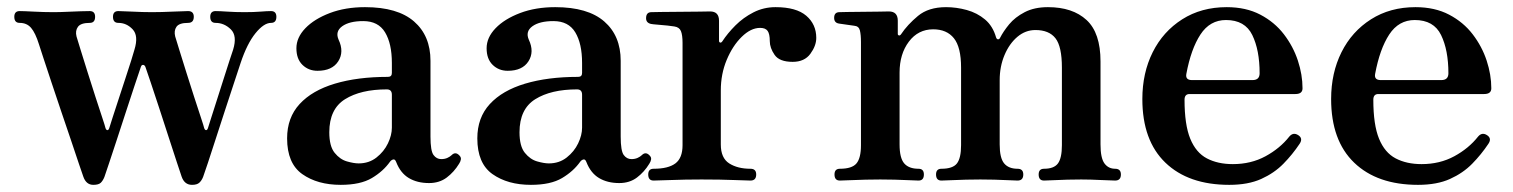

<svg xmlns="http://www.w3.org/2000/svg" viewBox="-20 -505 4231 537"><path d="M241 12Q221 12 213 -11Q210 -19 201 -46Q192 -73 179 -111.5Q166 -150 151.5 -192.5Q137 -235 124 -274.5Q111 -314 101.5 -342.5Q92 -371 89 -381Q79 -413 67 -427Q55 -441 35 -441Q20 -441 20 -458Q20 -474 35 -474Q46 -474 74.5 -472.5Q103 -471 129 -471Q147 -471 167.5 -472Q188 -473 206 -473.5Q224 -474 231 -474Q246 -474 246 -458Q246 -441 231 -441Q206 -441 198 -430Q190 -419 194 -403Q197 -393 205.5 -365.5Q214 -338 225 -303Q236 -268 247 -234Q258 -200 266 -176Q274 -152 275 -147Q277 -141 280.5 -141Q284 -141 286 -148Q288 -155 295 -176.5Q302 -198 311.5 -227Q321 -256 330.5 -285Q340 -314 347 -336Q354 -358 356 -366Q368 -405 351 -423Q334 -441 311 -441Q296 -441 296 -458Q296 -474 311 -474Q322 -474 350.5 -472.5Q379 -471 405 -471Q431 -471 463 -472.5Q495 -474 506 -474Q522 -474 522 -458Q522 -441 506 -441Q481 -441 473.5 -430Q466 -419 470 -403Q473 -393 481.5 -365.5Q490 -338 501 -303Q512 -268 523 -234Q534 -200 542 -176Q550 -152 551 -147Q553 -141 556.5 -141Q560 -141 562 -148Q564 -155 571 -176.5Q578 -198 587 -226.5Q596 -255 605.5 -284.5Q615 -314 622 -336Q629 -358 632 -366Q644 -405 625.5 -423Q607 -441 583 -441Q568 -441 568 -458Q568 -474 583 -474Q594 -474 616 -472.5Q638 -471 664 -471Q690 -471 708.5 -472.5Q727 -474 738 -474Q753 -474 753 -458Q753 -441 738 -441Q718 -441 694.5 -412Q671 -383 653 -329Q646 -308 634.5 -273Q623 -238 609.5 -197Q596 -156 583.5 -117Q571 -78 561.5 -49.5Q552 -21 548 -10Q544 0 537.5 6Q531 12 517 12Q496 12 488 -11Q485 -20 475 -50Q465 -80 452 -120.5Q439 -161 425.5 -202Q412 -243 401.5 -274.5Q391 -306 387 -317Q385 -323 380.5 -323.5Q376 -324 374 -318Q367 -297 355.5 -263Q344 -229 331.5 -190Q319 -151 306.5 -113.5Q294 -76 285 -48.5Q276 -21 272 -10Q268 0 262 6Q256 12 241 12Z M933 12Q868 12 825.5 -18Q783 -48 783 -118Q783 -176 818 -214Q853 -252 916.5 -271Q980 -290 1065 -290Q1076 -290 1076 -301V-329Q1076 -383 1057 -414.5Q1038 -446 996 -446Q957 -446 937 -431.5Q917 -417 927 -394Q943 -360 926 -333.5Q909 -307 868 -307Q843 -307 826 -323.5Q809 -340 809 -370Q809 -400 834 -426Q859 -452 902.5 -468.5Q946 -485 1001 -485Q1092 -485 1138 -445Q1184 -405 1184 -335V-123Q1184 -83 1192.5 -71.5Q1201 -60 1214 -60Q1224 -60 1231.5 -63.5Q1239 -67 1243 -71Q1254 -82 1265 -70Q1270 -65 1269 -59Q1268 -53 1264 -47Q1250 -24 1229.5 -8.5Q1209 7 1180 7Q1147 7 1123.5 -7Q1100 -21 1088 -52Q1085 -60 1080 -59Q1075 -58 1071 -53Q1052 -26 1020 -7Q988 12 933 12ZM983 -48Q1012 -48 1033 -64.5Q1054 -81 1065 -104Q1076 -127 1076 -148V-240Q1076 -255 1062 -255Q989 -255 945 -227.5Q901 -200 901 -135Q901 -96 916 -77.5Q931 -59 950.5 -53.5Q970 -48 983 -48Z M1465 12Q1400 12 1357.5 -18Q1315 -48 1315 -118Q1315 -176 1350 -214Q1385 -252 1448.5 -271Q1512 -290 1597 -290Q1608 -290 1608 -301V-329Q1608 -383 1589 -414.5Q1570 -446 1528 -446Q1489 -446 1469 -431.5Q1449 -417 1459 -394Q1475 -360 1458 -333.5Q1441 -307 1400 -307Q1375 -307 1358 -323.5Q1341 -340 1341 -370Q1341 -400 1366 -426Q1391 -452 1434.5 -468.5Q1478 -485 1533 -485Q1624 -485 1670 -445Q1716 -405 1716 -335V-123Q1716 -83 1724.5 -71.5Q1733 -60 1746 -60Q1756 -60 1763.5 -63.5Q1771 -67 1775 -71Q1786 -82 1797 -70Q1802 -65 1801 -59Q1800 -53 1796 -47Q1782 -24 1761.5 -8.5Q1741 7 1712 7Q1679 7 1655.5 -7Q1632 -21 1620 -52Q1617 -60 1612 -59Q1607 -58 1603 -53Q1584 -26 1552 -7Q1520 12 1465 12ZM1515 -48Q1544 -48 1565 -64.5Q1586 -81 1597 -104Q1608 -127 1608 -148V-240Q1608 -255 1594 -255Q1521 -255 1477 -227.5Q1433 -200 1433 -135Q1433 -96 1448 -77.5Q1463 -59 1482.5 -53.5Q1502 -48 1515 -48Z M1808 0Q1793 0 1793 -17Q1793 -33 1808 -33Q1849 -33 1869 -48Q1889 -63 1889 -99V-385Q1889 -407 1884.5 -418Q1880 -429 1866 -431Q1861 -432 1847 -433.5Q1833 -435 1819.5 -436Q1806 -437 1801 -438Q1787 -441 1787 -454Q1787 -471 1802 -471Q1805 -471 1828.5 -471.5Q1852 -472 1881.5 -472Q1911 -472 1935.5 -472.5Q1960 -473 1966 -473Q1991 -473 1991 -447V-391Q1991 -387 1994 -386Q1997 -385 2000 -389Q2015 -412 2037 -434Q2059 -456 2087.5 -470.5Q2116 -485 2149 -485Q2207 -485 2235 -461Q2263 -437 2263 -399Q2263 -377 2246.5 -354.5Q2230 -332 2197 -332Q2160 -332 2146.5 -351.5Q2133 -371 2133 -390Q2133 -410 2127 -418.5Q2121 -427 2106 -427Q2080 -427 2054.5 -402Q2029 -377 2012.5 -337.5Q1996 -298 1996 -252V-101Q1996 -63 2019.5 -48Q2043 -33 2079 -33Q2095 -33 2095 -17Q2095 0 2079 0Q2069 0 2032.5 -1.5Q1996 -3 1942 -3Q1896 -3 1857.5 -1.5Q1819 0 1808 0Z M2329 0Q2314 0 2314 -17Q2314 -33 2329 -33Q2363 -33 2375.5 -48Q2388 -63 2388 -99V-387Q2388 -408 2385 -420Q2382 -432 2369 -433Q2362 -434 2348 -436Q2334 -438 2327 -439Q2313 -441 2313 -455Q2313 -471 2328 -471Q2331 -471 2350.5 -471.5Q2370 -472 2394.5 -472Q2419 -472 2439.5 -472.5Q2460 -473 2466 -473Q2491 -473 2491 -447V-410Q2491 -407 2494 -406Q2497 -405 2500 -409Q2518 -436 2547.5 -460.5Q2577 -485 2626 -485Q2655 -485 2684 -477Q2713 -469 2735 -450.5Q2757 -432 2766 -400Q2768 -395 2771.5 -395Q2775 -395 2777 -399Q2786 -417 2802.5 -437Q2819 -457 2846 -471Q2873 -485 2911 -485Q2980 -485 3019 -449Q3058 -413 3058 -333V-101Q3058 -63 3069 -48Q3080 -33 3099 -33Q3115 -33 3115 -17Q3115 0 3099 0Q3088 0 3059 -1.5Q3030 -3 3004 -3Q2987 -3 2965.5 -2.5Q2944 -2 2926 -1Q2908 0 2900 0Q2885 0 2885 -17Q2885 -33 2900 -33Q2928 -33 2939 -48Q2950 -63 2950 -99V-316Q2950 -375 2932 -398Q2914 -421 2876 -421Q2848 -421 2825.5 -402Q2803 -383 2789.5 -351Q2776 -319 2776 -281V-101Q2776 -63 2788.5 -48Q2801 -33 2826 -33Q2842 -33 2842 -17Q2842 0 2826 0Q2819 0 2800.5 -1Q2782 -2 2761 -2.5Q2740 -3 2722 -3Q2705 -3 2682 -2.5Q2659 -2 2640 -1Q2621 0 2613 0Q2598 0 2598 -17Q2598 -33 2613 -33Q2645 -33 2656.5 -48Q2668 -63 2668 -99V-316Q2668 -373 2648 -398Q2628 -423 2590 -423Q2548 -423 2522 -388.5Q2496 -354 2496 -302V-101Q2496 -63 2509 -48Q2522 -33 2549 -33Q2564 -33 2564 -17Q2564 0 2549 0Q2542 0 2523 -1Q2504 -2 2482 -2.5Q2460 -3 2442 -3Q2425 -3 2401 -2.5Q2377 -2 2357 -1Q2337 0 2329 0Z M3418 12Q3304 12 3239.5 -50Q3175 -112 3175 -228Q3175 -301 3204 -359Q3233 -417 3286.5 -451Q3340 -485 3411 -485Q3465 -485 3505 -464Q3545 -443 3571 -409Q3597 -375 3610 -335.5Q3623 -296 3623 -258Q3623 -242 3603 -242H3307Q3293 -242 3293 -226Q3293 -156 3309 -117Q3325 -78 3355.5 -62Q3386 -46 3428 -46Q3479 -46 3519.5 -68Q3560 -90 3586 -123Q3597 -136 3611 -127Q3625 -118 3615 -103Q3595 -73 3569.5 -47Q3544 -21 3507.5 -4.5Q3471 12 3418 12ZM3314 -281H3483Q3503 -281 3503 -300Q3503 -365 3482.5 -407Q3462 -449 3409 -449Q3364 -449 3337.5 -408.5Q3311 -368 3298 -298Q3295 -281 3314 -281Z M3946 12Q3832 12 3767.5 -50Q3703 -112 3703 -228Q3703 -301 3732 -359Q3761 -417 3814.5 -451Q3868 -485 3939 -485Q3993 -485 4033 -464Q4073 -443 4099 -409Q4125 -375 4138 -335.5Q4151 -296 4151 -258Q4151 -242 4131 -242H3835Q3821 -242 3821 -226Q3821 -156 3837 -117Q3853 -78 3883.5 -62Q3914 -46 3956 -46Q4007 -46 4047.5 -68Q4088 -90 4114 -123Q4125 -136 4139 -127Q4153 -118 4143 -103Q4123 -73 4097.5 -47Q4072 -21 4035.5 -4.5Q3999 12 3946 12ZM3842 -281H4011Q4031 -281 4031 -300Q4031 -365 4010.5 -407Q3990 -449 3937 -449Q3892 -449 3865.5 -408.5Q3839 -368 3826 -298Q3823 -281 3842 -281Z"/></svg>

Font: Zen Antique Soft
Style: Regular
Weight: 400
Designer: Yoshimichi Ohira
Foundry: Positype
Version: Version 1.001